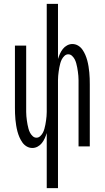

<svg xmlns="http://www.w3.org/2000/svg" viewBox="-20 -755 540 990"><path d="M221 215V-69Q217 -56 211 -42.5Q205 -29 196 -17.5Q187 -6 174 1Q161 8 147 8Q131 8 117.5 0Q104 -8 95 -21Q86 -34 80 -48Q74 -62 70 -77Q66 -92 63.5 -107.5Q61 -123 59.5 -138.5Q58 -154 57.5 -169.5Q57 -185 57 -200V-520H115V-200Q115 -189 115 -178Q115 -167 116 -156Q117 -145 118.5 -134Q120 -123 122 -112.5Q124 -102 127 -91Q130 -80 135 -70.5Q140 -61 148.5 -53Q157 -45 168 -45Q179 -45 187.5 -53Q196 -61 201 -70.5Q206 -80 209 -91Q212 -102 214 -112.5Q216 -123 217.5 -134Q219 -145 220 -156Q221 -167 221 -178Q221 -189 221 -200V-735H279V-451Q283 -464 289 -477.5Q295 -491 304 -502.5Q313 -514 326 -521Q339 -528 353 -528Q369 -528 382.5 -520Q396 -512 405 -499Q414 -486 420 -472Q426 -458 430 -443Q434 -428 436.5 -412.5Q439 -397 440.5 -381.5Q442 -366 442.5 -350.5Q443 -335 443 -320V0H385V-320Q385 -331 385 -342Q385 -353 384 -364Q383 -375 381.5 -386Q380 -397 378 -407.5Q376 -418 373 -429Q370 -440 365 -449.5Q360 -459 351.5 -467Q343 -475 332 -475Q321 -475 312.5 -467Q304 -459 299 -449.5Q294 -440 291 -429Q288 -418 286 -407.5Q284 -397 282.5 -386Q281 -375 280 -364Q279 -353 279 -342Q279 -331 279 -320V215Z"/></svg>

Font: Iosevka Term Curly Light
Style: Regular
Weight: 300
Designer: Belleve Invis
Foundry: Belleve Invis
Version: Version 32.3.0